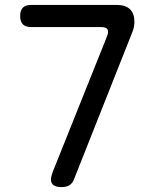

<svg xmlns="http://www.w3.org/2000/svg" viewBox="-20 -750 640 780"><path d="M194 -51 415 -603Q417 -608 418 -612.5Q419 -617 419 -621Q419 -631 412 -635.5Q405 -640 390 -640H107Q84 -640 73 -651Q62 -662 62 -685Q62 -708 73 -719Q84 -730 107 -730H454Q490 -730 508 -712.5Q526 -695 526 -662Q526 -650 524 -640.5Q522 -631 519 -623L280 -20Q274 -5 262 2.5Q250 10 230 10Q209 10 198 2.5Q187 -5 187 -21Q187 -27 189 -35Q191 -43 194 -51Z"/></svg>

Font: Maple Mono NL
Style: Regular
Weight: 400
Monospace: yes
Designer: subframe7536
Version: Version 7.000